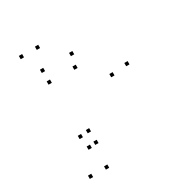

<svg xmlns="http://www.w3.org/2000/svg" viewBox="-173 -872 967 1014"><g transform="rotate(-30 310.0 -365.0)"><path d="M201.7 -720V-740H181.7V-720ZM103.7 -720V-740H83.7V-720ZM103.7 10V-10H83.7V10ZM201.7 10V-10H181.7V10ZM174.7 -126.7V-146.7H154.7V-126.7ZM218.2 -131.2V-151.2H198.2V-131.2ZM567.5 -409.3V-429.3H547.5V-409.3ZM341.3 -601.3V-621.3H321.3V-601.3ZM163.7 -601.3V-621.3H143.7V-601.3ZM163.7 -530V-550H143.7V-530ZM320.8 -530V-550H300.8V-530ZM469.8 -398.3V-418.3H449.8V-398.3ZM214.5 -204.2V-224.2H194.5V-204.2ZM162.2 -199V-219H142.2V-199Z"/></g></svg>

Font: Monaspace Argon Dots Var
Style: Regular
Weight: 400
Designer: Riley Cran and the Lettermatic Team
Version: Version 1.100 (Monaspace Argon Dots)